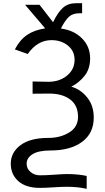

<svg xmlns="http://www.w3.org/2000/svg" viewBox="-20 -934 652 1193"><path d="M46.9 83Q46.9 13.7 106.9 -31.7Q167 -77.1 281.2 -77.1Q354.5 -77.1 409.7 -110.8Q464.8 -144.5 464.8 -208Q464.8 -279.3 416 -315.9Q367.2 -352.5 287.1 -352.5Q268.6 -352.5 233.4 -352.1Q198.2 -351.6 182.6 -351.6V-427.7Q247.1 -425.8 281.2 -425.8Q349.6 -425.8 396.5 -464.4Q443.4 -502.9 443.4 -562.5Q443.4 -617.2 401.9 -650.9Q360.4 -684.6 299.8 -684.6Q212.9 -684.6 152.3 -598.6L72.3 -627Q103.5 -686.5 147.9 -716.8Q192.4 -747.1 260.7 -757.8L135.7 -904.3H225.6L309.6 -795.9Q339.8 -858.4 371.6 -886.2Q403.3 -914.1 453.1 -914.1H490.2V-851.6H473.6Q431.6 -851.6 407.7 -829.1Q383.8 -806.6 358.4 -756.8Q439.5 -746.1 489.7 -695.3Q540 -644.5 540 -571.3Q540 -504.9 504.4 -461.4Q468.8 -418 422.9 -395.5Q481.4 -378.9 522 -328.1Q562.5 -277.3 562.5 -204.1Q562.5 -105.5 489.7 -52.2Q417 1 293.9 1Q219.7 1 182.6 23.9Q145.5 46.9 145.5 83Q145.5 114.3 169.9 134.8Q194.3 155.3 228.5 155.3Q265.6 155.3 318.8 151.4Q372.1 147.5 395.5 147.5Q465.8 147.5 518.6 159.2V239.3Q464.8 226.6 395.5 226.6Q361.3 226.6 311.5 230Q261.7 233.4 227.5 233.4Q140.6 233.4 93.8 191.4Q46.9 149.4 46.9 83Z"/></svg>

Font: Gothic A1 Medium
Style: Regular
Weight: 500
Designer: HanYang I&C Co.,Ltd.
Foundry: HanYang I&C Co.,Ltd.
Version: Version 2.50